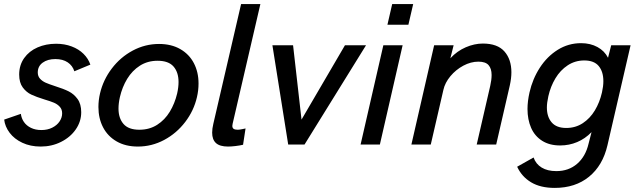

<svg xmlns="http://www.w3.org/2000/svg" viewBox="-20 -710 3140 943"><path d="M0.5 -122.6 82.5 -150.9Q85 -129.4 97.4 -111.1Q109.9 -92.8 132.1 -82Q154.3 -71.3 183.1 -71.3Q213.4 -71.3 236.6 -83Q259.8 -94.7 272.5 -113.5Q285.2 -132.3 285.2 -153.3Q285.2 -172.9 273.7 -185.5Q262.2 -198.2 244.9 -205.6Q227.5 -212.9 197.8 -221.7Q158.2 -233.9 133.8 -245.4Q109.4 -256.8 91.8 -280.5Q74.2 -304.2 74.2 -343.8Q74.2 -390.1 98.6 -424.6Q123 -459 164.3 -477.1Q205.6 -495.1 255.4 -495.1Q297.4 -495.1 332 -481.9Q366.7 -468.8 390.1 -445.6Q413.6 -422.4 423.8 -392.6L345.2 -359.9Q336.4 -387.7 312.5 -403.8Q288.6 -419.9 252 -419.9Q213.9 -419.9 189.7 -402.3Q165.5 -384.8 165.5 -354Q165.5 -335.4 176.8 -323.2Q188 -311 204.6 -303.7Q221.2 -296.4 251.5 -286.6Q292 -273.9 317.4 -261.2Q342.8 -248.5 360.8 -223.9Q378.9 -199.2 378.9 -158.7Q378.9 -113.3 352.3 -74.7Q325.7 -36.1 280 -13.2Q234.4 9.8 179.7 9.8Q129.4 9.8 89.8 -8.8Q50.3 -27.3 27.3 -57.9Q4.4 -88.4 0.5 -122.6Z M463.4 -184.6Q463.4 -217.8 471.2 -251Q486.8 -317.9 529.1 -373.5Q571.3 -429.2 632.1 -461.7Q692.9 -494.1 761.2 -494.1Q821.3 -494.1 865.2 -469Q909.2 -443.8 932.1 -399.9Q955.1 -356 955.1 -299.8Q955.1 -266.1 947.3 -232.9Q932.1 -166.5 889.6 -110.8Q847.2 -55.2 786.4 -22.7Q725.6 9.8 657.2 9.8Q596.7 9.8 553 -15.4Q509.3 -40.5 486.3 -84.5Q463.4 -128.4 463.4 -184.6ZM850.1 -251Q856.9 -281.2 856.9 -307.1Q856.9 -355 832.3 -383.3Q807.6 -411.6 753.9 -411.6Q705.1 -411.6 667.2 -387.5Q629.4 -363.3 604.7 -322.8Q580.1 -282.2 568.8 -232.9Q562 -202.6 562 -176.8Q562 -129.4 586.7 -101.1Q611.3 -72.8 664.6 -72.8Q713.9 -72.8 751.7 -96.9Q789.6 -121.1 814 -161.4Q838.4 -201.7 850.1 -251Z M1022 -58.6Q1022 -78.1 1027.8 -102.1L1164.1 -689.9H1258.8L1122.6 -102.5Q1121.1 -96.7 1121.1 -91.8Q1121.1 -81.5 1127.7 -77.1Q1134.3 -72.8 1147.9 -72.8Q1155.8 -72.8 1169.7 -75.7Q1183.6 -78.6 1186 -79.1L1173.8 1Q1157.2 4.9 1136.5 7.3Q1115.7 9.8 1100.1 9.8Q1059.6 9.8 1040.8 -7.3Q1022 -24.4 1022 -58.6Z M1395.5 0 1317.9 -487.8H1419.4L1460.9 -122.6L1674.3 -487.8H1777.8L1475.6 0Z M1882.8 -588.4 1906.2 -689.9H2009.3L1985.8 -588.4ZM1751 0 1862.8 -487.8H1957.5L1845.7 0Z M2112.3 -487.8H2208L2191.9 -423.8Q2225.1 -459.5 2267.6 -477.8Q2310.1 -496.1 2351.6 -496.1Q2423.3 -496.1 2457.5 -457.3Q2491.7 -418.5 2491.7 -355Q2491.7 -325.7 2483.9 -290.5L2417 0H2321.3L2387.7 -288.1Q2394.5 -317.9 2394.5 -341.8Q2394.5 -373 2379.6 -390.1Q2364.7 -407.2 2329.6 -407.2Q2292.5 -407.2 2255.6 -387.5Q2218.8 -367.7 2192.1 -335.7Q2165.5 -303.7 2157.7 -268.6L2095.7 0H2000.5Z M2704.6 212.9Q2634.3 212.9 2588.4 185.3Q2542.5 157.7 2520 108.9L2600.6 63.5Q2611.8 95.7 2640.4 113Q2668.9 130.4 2712.4 130.4Q2772.9 130.4 2814.5 94.5Q2856 58.6 2870.6 -3.9L2885.3 -61Q2854 -28.8 2814.7 -12.2Q2775.4 4.4 2731.4 4.4Q2678.7 4.4 2642.6 -18.6Q2606.4 -41.5 2588.6 -82Q2570.8 -122.6 2570.8 -174.8Q2570.8 -212.4 2580.6 -255.9Q2595.7 -322.3 2631.3 -377.4Q2667 -432.6 2719.2 -465.3Q2771.5 -498 2834 -498Q2879.4 -498 2914.3 -479Q2949.2 -460 2966.3 -426.3L2981.9 -487.8H3077.1L2963.4 3.9Q2940.4 103 2873 158Q2805.7 212.9 2704.6 212.9ZM2936.5 -255.9Q2943.4 -286.1 2943.4 -311.5Q2943.4 -357.9 2920.7 -385.5Q2897.9 -413.1 2849.6 -413.1Q2804.7 -413.1 2768.3 -389.2Q2731.9 -365.2 2708 -325.4Q2684.1 -285.6 2673.3 -237.8Q2666 -205.1 2666 -182.1Q2666 -136.2 2689.5 -108.9Q2712.9 -81.5 2761.2 -81.5Q2806.6 -81.5 2842.3 -105Q2877.9 -128.4 2901.6 -167.7Q2925.3 -207 2936.5 -255.9Z"/></svg>

Font: Acari Sans Medium
Style: Italic
Weight: 500
Italic angle: -13°
Designer: Alfredo Marco Pradil and Stefan Peev
Foundry: Hanken Design Co.
Version: Version 1.045